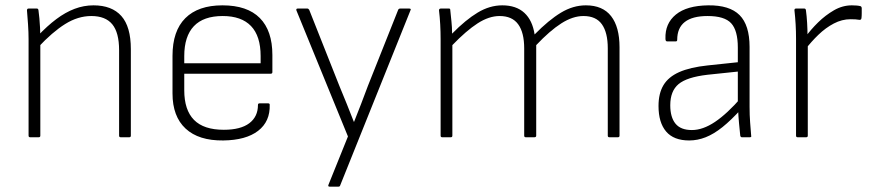

<svg xmlns="http://www.w3.org/2000/svg" viewBox="-20 -514 3269 719"><path d="M432 0Q426 0 426 -6V-326Q426 -392 400.5 -423Q375 -454 322 -454Q272 -454 224 -424Q176 -394 122 -336V-380Q157 -417 191 -442.5Q225 -468 259.5 -481Q294 -494 330 -494Q399 -494 434.5 -454Q470 -414 470 -330V-6Q470 0 464 0ZM93 0Q87 0 87 -6V-367Q87 -393 85 -422.5Q83 -452 81 -475Q81 -482 87 -482H118Q123 -482 124 -476Q126 -463 127.5 -445.5Q129 -428 130 -410Q131 -392 131 -375V-359V-6Q131 0 125 0Z M816 12Q724 13 675 -32.5Q626 -78 626 -164V-305Q626 -398 674 -446Q722 -494 813 -494Q906 -494 953 -446.5Q1000 -399 1000 -308V-244Q1000 -238 994 -238H670V-176Q670 -102 706.5 -65Q743 -28 818 -28Q881 -28 913.5 -52.5Q946 -77 946 -121Q946 -127 952 -127H984Q990 -127 990 -122Q992 -59 946.5 -24Q901 11 816 12ZM670 -277H956V-304Q956 -379 920 -416.5Q884 -454 814 -454Q742 -454 706 -416Q670 -378 670 -304Z M1215 185Q1207 185 1210 178L1283 -3L1090 -475Q1088 -482 1095 -482H1131Q1135 -482 1138 -477L1251 -192Q1265 -159 1278.5 -125Q1292 -91 1305 -58H1306Q1319 -91 1332.5 -125.5Q1346 -160 1358 -193L1471 -477Q1473 -482 1479 -482H1512Q1521 -482 1517 -475L1254 180Q1253 185 1247 185Z M1636 0Q1630 0 1630 -6V-367Q1630 -395 1628.5 -422.5Q1627 -450 1624 -475Q1624 -482 1631 -482H1661Q1666 -482 1666 -478Q1668 -457 1670.5 -434.5Q1673 -412 1673 -388Q1724 -440 1769 -467Q1814 -494 1861 -494Q1913 -494 1943.5 -466Q1974 -438 1982 -385Q2035 -439 2080.5 -466.5Q2126 -494 2174 -494Q2237 -494 2268.5 -453.5Q2300 -413 2300 -337V-6Q2300 0 2294 0H2262Q2256 0 2256 -6V-333Q2256 -392 2234 -423Q2212 -454 2165 -454Q2125 -454 2082 -426.5Q2039 -399 1988 -345V-6Q1988 0 1981 0H1949Q1943 0 1943 -6V-333Q1943 -392 1920.5 -423Q1898 -454 1851 -454Q1811 -454 1768.5 -426.5Q1726 -399 1674 -345V-6Q1674 0 1668 0Z M2758 0Q2755 0 2753.5 -2.5Q2752 -5 2752 -7Q2750 -26 2747.5 -52.5Q2745 -79 2744 -105L2743 -125V-336Q2743 -400 2718 -427Q2693 -454 2630 -454Q2516 -454 2516 -365Q2516 -359 2511 -359H2478Q2472 -359 2472 -369Q2470 -426 2511 -459.5Q2552 -493 2632 -494Q2712 -495 2749.5 -457.5Q2787 -420 2787 -338V-114Q2787 -83 2789 -56.5Q2791 -30 2793 -6Q2795 0 2788 0ZM2561 12Q2503 12 2474.5 -21.5Q2446 -55 2446 -117Q2446 -164 2464.5 -195Q2483 -226 2523.5 -244Q2564 -262 2630 -269L2753 -282V-247L2629 -234Q2552 -225 2521 -199Q2490 -173 2490 -120Q2490 -75 2509.5 -51Q2529 -27 2571 -27Q2612 -27 2657.5 -57.5Q2703 -88 2757 -150V-107Q2718 -64 2685.5 -38Q2653 -12 2622.5 0Q2592 12 2561 12Z M2967 0Q2961 0 2961 -6V-368Q2961 -397 2959.5 -423Q2958 -449 2955 -476Q2955 -482 2961 -482H2992Q2997 -482 2998 -476Q3001 -454 3002.5 -428.5Q3004 -403 3004 -379L3005 -351V-6Q3005 0 2999 0ZM2995 -328V-374Q3016 -403 3043.5 -430Q3071 -457 3103 -475.5Q3135 -494 3170 -494Q3191 -494 3202 -491Q3206 -490 3207 -484Q3207 -475 3207 -464.5Q3207 -454 3206 -446Q3205 -438 3196 -440Q3191 -441 3183.5 -441.5Q3176 -442 3165 -442Q3133 -442 3102.5 -426Q3072 -410 3045 -384Q3018 -358 2995 -328Z"/></svg>

Font: Sofia Sans ExtraLight
Style: Regular
Weight: 250
Version: Version 4.100-B